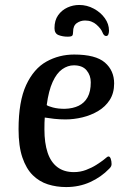

<svg xmlns="http://www.w3.org/2000/svg" viewBox="-20 -745 516 778"><path d="M248 13Q208.9 13 174.1 2Q139.4 -9 112.8 -35.1Q86.2 -61.3 70.7 -106.9Q55.2 -152.5 55.2 -221.1Q55.2 -334.1 86 -400.5Q116.9 -466.8 168.1 -495.4Q219.3 -524 280.5 -524Q367.5 -524 405 -491.6Q442.5 -459.2 442.5 -406.8Q442.5 -368.2 424.9 -340.4Q407.3 -312.7 377.8 -295.2Q348.3 -277.7 313.8 -269.4Q279.4 -261.1 245.3 -261.1Q221.7 -261.1 199.7 -263.5Q177.7 -266 161.4 -268.7Q160.7 -262.8 160.3 -247.9Q160 -233 160 -220.8Q160 -165.4 172.9 -126.7Q185.7 -88.1 212.4 -67.9Q239.1 -47.6 279.5 -47.6Q305.2 -47.6 328.6 -56.4Q352 -65.2 370.8 -77.2Q389.6 -89.2 400.2 -97.6Q409.6 -105.3 413.2 -108.2Q416.8 -111 419.8 -111Q425.4 -111 428.8 -101.5Q432.1 -91.9 432.1 -80.4Q432.1 -76.4 430.5 -72Q428.9 -67.6 422.6 -61.4Q390.3 -27.7 345.6 -7.3Q300.9 13 248 13ZM169.3 -319.4Q172.7 -315.3 194.4 -309.5Q216.1 -303.8 243 -304.1Q275.5 -305.1 298.9 -316.5Q322.3 -327.9 335.1 -351.2Q347.8 -374.6 347.8 -411.4Q347.8 -439.8 330.9 -460Q314 -480.3 279.3 -480.3Q254.6 -480.3 232.1 -464.5Q209.6 -448.7 193.4 -413.2Q177.1 -377.7 169.3 -319.4ZM253.8 -596.4Q234 -596.4 217.4 -602.8Q200.8 -609.2 200.8 -630.9Q200.8 -662.7 215.6 -683.4Q230.3 -704 253.2 -714.5Q276.1 -724.9 301 -724.9Q332.3 -724.9 360.1 -709.9Q387.9 -695 404.8 -671.3Q421.7 -647.7 421.7 -620.5Q421.7 -612.8 419.2 -606Q416.8 -599.1 409.8 -599.1Q400.8 -599.1 395.1 -614Q389.5 -628.8 370.3 -645.7Q362.5 -652.7 350.9 -657.3Q339.3 -661.9 324.9 -661.9Q306 -661.9 291.1 -651.3Q276.2 -640.7 276.2 -616.3Q276.2 -604.7 272.7 -600.5Q269.2 -596.4 253.8 -596.4Z"/></svg>

Font: Briem Hand Thin
Style: Regular
Weight: 100
Designer: Gunnlaugur SE Briem, Eben Sorkin
Foundry: Sorkin Type Co.
Version: Version 1.003